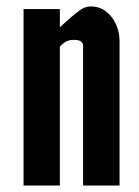

<svg xmlns="http://www.w3.org/2000/svg" viewBox="-20 -575 432 595"><path d="M53 0H165.5V-431Q179.5 -444.5 188.5 -448Q197.5 -451.5 208.5 -451.5Q237.5 -451.5 237.5 -433.5V0H350.5V-448Q350.5 -474.5 339.8 -499Q329 -523.5 309 -539.2Q289 -555 261 -555Q251 -555 241.5 -551.2Q232 -547.5 215 -534Q198 -520.5 165.5 -490.5V-547H53Z"/></svg>

Font: League Gothic SemiExpanded
Style: Regular
Weight: 400
Width: 6
Designer: The League of Moveable Type
Version: Version 1.600; ttfautohint (v1.8.3)